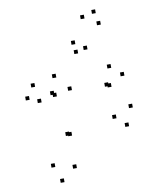

<svg xmlns="http://www.w3.org/2000/svg" viewBox="-93 -900 805 996"><g transform="rotate(-10 310.0 -401.5)"><path d="M241.2 -34.7V-54.7H221.2V-34.7ZM477.7 -424.8V-444.8H457.7V-424.8ZM491.3 -418.5V-438.5H471.3V-418.5ZM488.3 -253.3V-273.3H468.3V-253.3ZM545.5 -201.3V-221.3H525.5V-201.3ZM581.3 -293.8V-313.8H561.3V-293.8ZM567.2 -464V-484H547.2V-464ZM506.8 -515.7V-535.7H486.8V-515.7ZM245.8 -204.8V-224.8H225.8V-204.8ZM233.8 -208.2V-228.2H213.8V-208.2ZM286 -437.3V-457.3H266V-437.3ZM217.5 -515.8V-535.8H197.5V-515.8ZM100.7 -487.2V-507.2H80.7V-487.2ZM61.2 -425.8V-445.8H41.2V-425.8ZM120 -401.7V-421.7H100V-401.7ZM192.3 -430.5V-450.5H172.3V-430.5ZM203.5 -418.7V-438.7H183.5V-418.7ZM131.8 -59.5V-79.5H111.8V-59.5ZM165.2 26.2V6.2H145.2V26.2ZM344.8 -669.2V-689.2H324.8V-669.2ZM414.7 -791.8V-811.8H394.7V-791.8ZM477 -809V-829H457V-809ZM492.5 -746V-766H472.5V-746ZM402.2 -631.5V-651.5H382.2V-631.5ZM350.8 -619.3V-639.3H330.8V-619.3Z"/></g></svg>

Font: Monaspace Radon Dots Var
Style: Regular
Weight: 400
Designer: Riley Cran and the Lettermatic Team
Version: Version 1.100 (Monaspace Radon Dots)